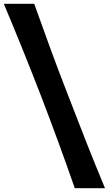

<svg xmlns="http://www.w3.org/2000/svg" viewBox="-86 -850 569 1004"><path d="M93 -830Q135 -712 177.5 -596Q220 -480 266 -362Q314 -237 362.5 -114Q411 9 463 134H305Q263 13 219 -107Q175 -227 129 -347Q82 -468 33.5 -588.5Q-15 -709 -66 -830Z"/></svg>

Font: CAT Rhythmus
Style: Regular
Weight: 400
Designer: Peter Wiegel nach alter Vorlage
Foundry: Peter Wiegel
Version: 1.000